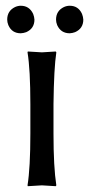

<svg xmlns="http://www.w3.org/2000/svg" viewBox="-20 -641 308 664"><path d="M85 -280.8Q85 -399.9 75.2 -460L76.2 -462.9Q78.1 -462.9 125 -460Q125 -460 172.9 -462.9L174.8 -460Q166.5 -405.8 165 -280.8V-179.2Q165 -63 174.8 0L172.9 2.9Q170.9 2.9 125 0Q125 0 76.2 2.9L75.2 0Q85 -61 85 -179.2ZM4.9 -573.2Q4.9 -603.5 32.2 -616.7Q42 -621.1 51.8 -621.1Q81.5 -621.1 94.7 -592.8Q98.6 -582.5 99.1 -573.2Q99.1 -542.5 70.8 -529.8Q61.5 -526.4 51.8 -525.9Q21 -525.9 8.8 -554.2Q4.9 -564 4.9 -573.2ZM173.8 -573.2Q173.8 -603.5 201.2 -616.7Q210.9 -621.1 221.2 -621.1Q251 -621.1 263.7 -592.8Q267.6 -582.5 268.1 -573.2Q268.1 -542.5 239.7 -529.8Q230.5 -526.4 221.2 -525.9Q190.4 -525.9 177.7 -554.2Q173.8 -564 173.8 -573.2Z"/></svg>

Font: Linux Biolinum Capitals O
Style: Small Caps
Weight: 400
Designer: Philipp H. Poll
Foundry: Philipp H. Poll
Version: Version 1.0.4